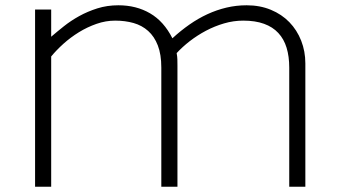

<svg xmlns="http://www.w3.org/2000/svg" viewBox="-20 -707 1286 727"><path d="M173.8 -670.9V-567.9Q195.3 -586.4 221.7 -607.4Q248 -628.4 279.8 -646Q311.5 -663.6 348.6 -675.3Q385.7 -687 428.2 -687Q496.1 -687 548.3 -656.5Q600.6 -626 632.8 -562Q664.1 -590.8 697.3 -614Q730.5 -637.2 765.4 -653.3Q800.3 -669.4 837.4 -678.2Q874.5 -687 914.1 -687Q964.4 -687 1005.6 -669.9Q1046.9 -652.8 1075.7 -623Q1104.5 -593.3 1120.4 -553Q1136.2 -512.7 1136.2 -466.8V0H1075.2V-451.2Q1075.2 -493.2 1065.2 -526.1Q1055.2 -559.1 1033.9 -582Q1012.7 -605 979.7 -616.9Q946.8 -628.9 900.9 -628.9Q864.3 -628.9 828.4 -618.4Q792.5 -607.9 759.8 -590.6Q727.1 -573.2 698.7 -551.3Q670.4 -529.3 648.9 -505.9Q651.4 -492.2 651.6 -482.4Q651.9 -472.7 651.9 -459V0H590.8V-451.2Q590.8 -501 577.6 -534.9Q564.5 -568.8 541 -589.8Q517.6 -610.8 485.6 -619.9Q453.6 -628.9 416 -628.9Q380.4 -628.9 345.5 -616.7Q310.5 -604.5 278.8 -585Q247.1 -565.4 220.2 -541.3Q193.4 -517.1 173.8 -493.2V0H112.8V-670.9Z"/></svg>

Font: Syncopate
Style: Regular
Weight: 400
Width: 7
Version: Version 001.001